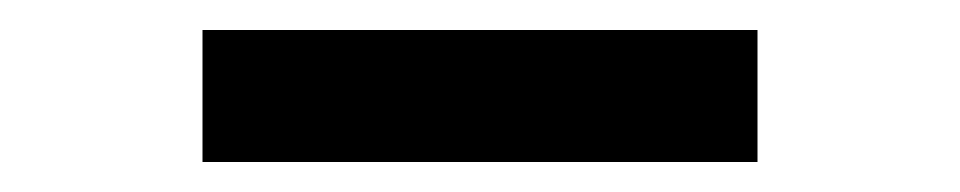

<svg xmlns="http://www.w3.org/2000/svg" viewBox="-20 -743 640 128"><path d="M115 -635V-723H485V-635Z"/></svg>

Font: Montserrat Z
Style: Bold
Weight: 700
Designer: Julieta Ulanovsky
Foundry: Julieta Ulanovsky
Version: Version 8.000